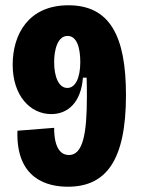

<svg xmlns="http://www.w3.org/2000/svg" viewBox="-20 -693 535 727"><path d="M237 14C380 14 457 -83 457 -333C457 -558 395 -673 239 -673C87 -673 28 -562 28 -448C28 -330 95 -261 174 -261C238 -261 287 -306 294 -399H308C309 -380 309 -350 309 -326C309 -183 293 -106 241 -106C215 -106 185 -125 185 -209L46 -198C40 -14 161 14 237 14ZM235 -360C202 -360 185 -403 185 -458C185 -504 198 -557 236 -557C271 -557 284 -512 284 -458C284 -401 267 -360 235 -360Z"/></svg>

Font: Bricolage Grotesque 10pt Condensed ExtraBold
Style: Regular
Weight: 800
Width: 3
Designer: Mathieu Triay
Foundry: Atelier Triay
Version: Version 1.000;gftools[0.9.29]